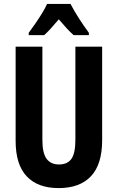

<svg xmlns="http://www.w3.org/2000/svg" viewBox="-20 -953 602 983"><path d="M503 -235Q503 -112 446 -51Q389 10 280 10Q174 10 117 -50Q60 -110 60 -232V-714H197V-237Q197 -169 218.5 -140Q240 -111 282 -111Q325 -111 345.5 -139.5Q366 -168 366 -238V-714H503ZM341 -933Q358 -900 382.5 -861.5Q407 -823 435 -785V-773H357Q340 -788 321 -808.5Q302 -829 281 -854Q259 -828 240 -807Q221 -786 206 -773H127V-785Q142 -805 161 -832.5Q180 -860 196.5 -887Q213 -914 221 -933Z"/></svg>

Font: Noto Sans Lao UI ExtCond
Style: Bold
Weight: 700
Width: 2
Designer: Monotype Design Team
Foundry: Monotype Imaging Inc.
Version: Version 2.000; ttfautohint (v1.8.4.7-5d5b)